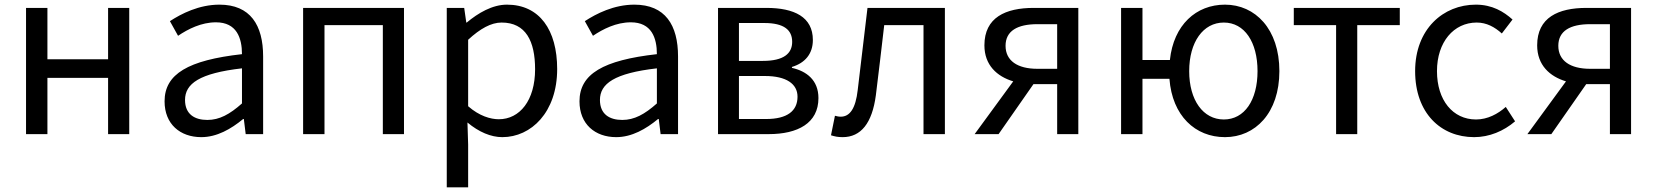

<svg xmlns="http://www.w3.org/2000/svg" viewBox="-20 -577 7129 826"><path d="M92 0H184V-242H445V0H536V-543H445V-322H184V-543H92Z M846 13C913 13 974 -22 1026 -65H1029L1037 0H1112V-334C1112 -469 1057 -557 924 -557C836 -557 760 -518 711 -486L746 -423C789 -452 846 -481 909 -481C998 -481 1021 -414 1021 -344C790 -318 688 -259 688 -141C688 -43 755 13 846 13ZM872 -61C818 -61 776 -85 776 -147C776 -217 838 -262 1021 -283V-132C968 -85 924 -61 872 -61Z M1284 0H1376V-469H1627V0H1718V-543H1284Z M1902 229H1994V45L1991 -50C2040 -9 2092 13 2141 13C2265 13 2377 -94 2377 -280C2377 -448 2301 -557 2161 -557C2098 -557 2037 -521 1988 -480H1986L1977 -543H1902ZM2126 -64C2090 -64 2042 -78 1994 -120V-406C2046 -454 2093 -480 2138 -480C2242 -480 2282 -400 2282 -279C2282 -145 2216 -64 2126 -64Z M2631 13C2698 13 2759 -22 2811 -65H2814L2822 0H2897V-334C2897 -469 2842 -557 2709 -557C2621 -557 2545 -518 2496 -486L2531 -423C2574 -452 2631 -481 2694 -481C2783 -481 2806 -414 2806 -344C2575 -318 2473 -259 2473 -141C2473 -43 2540 13 2631 13ZM2657 -61C2603 -61 2561 -85 2561 -147C2561 -217 2623 -262 2806 -283V-132C2753 -85 2709 -61 2657 -61Z M3069 0H3287C3412 0 3501 -47 3501 -155C3501 -233 3449 -271 3387 -285V-289C3443 -306 3477 -345 3477 -405C3477 -504 3397 -543 3277 -543H3069ZM3159 -315V-478H3268C3353 -478 3388 -448 3388 -397C3388 -347 3352 -315 3262 -315ZM3159 -65V-250H3271C3363 -250 3411 -216 3411 -161C3411 -100 3367 -65 3276 -65Z M3605 13C3684 13 3732 -47 3748 -167C3761 -268 3772 -369 3784 -469H3953V0H4045V-543H3712C3698 -426 3684 -308 3670 -190C3661 -110 3636 -75 3597 -75C3587 -75 3580 -77 3572 -79L3555 5C3571 10 3584 13 3605 13Z M4443 -281C4357 -281 4306 -316 4306 -380C4306 -444 4357 -473 4443 -473H4528V-281ZM4173 0H4276L4426 -215H4428H4528V0H4619V-543H4427C4306 -543 4215 -502 4215 -382C4215 -297 4269 -248 4339 -227Z M5245 -63C5156 -63 5096 -146 5096 -271C5096 -396 5156 -480 5245 -480C5334 -480 5390 -396 5390 -271C5390 -146 5334 -63 5245 -63ZM5250 13C5380 13 5484 -91 5484 -271C5484 -452 5380 -557 5250 -557C5126 -557 5029 -470 5013 -319H4895V-543H4803V0H4895V-238H5011C5023 -79 5122 13 5250 13Z M5728 0H5819V-469H6002V-543H5546V-469H5728Z M6322 13C6387 13 6449 -13 6498 -55L6458 -117C6424 -87 6380 -63 6330 -63C6230 -63 6162 -146 6162 -271C6162 -396 6234 -480 6333 -480C6375 -480 6410 -461 6441 -433L6487 -493C6449 -527 6400 -557 6329 -557C6189 -557 6068 -452 6068 -271C6068 -91 6178 13 6322 13Z M6821 -281C6735 -281 6684 -316 6684 -380C6684 -444 6735 -473 6821 -473H6906V-281ZM6551 0H6654L6804 -215H6806H6906V0H6997V-543H6805C6684 -543 6593 -502 6593 -382C6593 -297 6647 -248 6717 -227Z"/></svg>

Font: Noto Sans HK
Style: Regular
Weight: 400
Designer: Ryoko NISHIZUKA 西塚涼子 (kana, bopomofo & ideographs); Paul D. Hunt (Latin, Greek & Cyrillic); Sandoll Communications 산돌커뮤니
Foundry: Adobe
Version: Version 2.004;hotconv 1.0.118;makeotfexe 2.5.65603